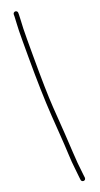

<svg xmlns="http://www.w3.org/2000/svg" viewBox="-178 -714 500 961"><g transform="rotate(-20 72.5 -233.5)"><path d="M53.5 -691C50.2 -691 47.3 -689.8 45 -687.5C42.7 -685.2 41.5 -682.3 41.5 -679V-668C41.5 -660.7 40.8 -647.8 39.5 -629.5C38.2 -611.2 37.5 -581.3 37.5 -540V-455C37.5 -329 40.3 -223.5 46 -138.5C48.3 -103.5 50.8 -67.5 53.5 -30.5C56.2 6.5 58.2 40.3 59.5 71C60.8 101.7 62.8 127.5 65.5 148.5C68.2 169.5 69.8 185.3 70.5 196L72.5 213C72.5 215.7 73.8 218.2 76.5 220.5C79.2 222.8 82.2 223.8 85.5 223.5C92.8 222.8 96.5 218.3 96.5 210L94.5 194C88.8 148.5 85.2 107 83.5 69.5C82.2 39.2 80.2 5.2 77.5 -32.5C74.8 -70.2 71.5 -118.1 67.5 -176.4C63.5 -234.7 61.5 -327.6 61.5 -455V-540C61.5 -581.3 62.5 -615.5 64.5 -642.5C65.2 -651.5 65.5 -660 65.5 -668V-679C65.5 -682.3 64.3 -685.2 62 -687.5C59.7 -689.8 56.8 -691 53.5 -691Z"/></g></svg>

Font: Proton
Style: SeBdCnd
Weight: 500
Version: Version 1.017